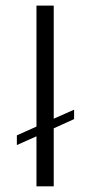

<svg xmlns="http://www.w3.org/2000/svg" viewBox="-20 -654 319 674"><path d="M108 0V-175.5L39.2 -144.8V-178.9L108 -209.6V-634.3H168.6V-237.3L240.1 -269V-235.9L168.6 -203.5V0Z"/></svg>

Font: Alumni Sans SC Thin
Style: Regular
Weight: 100
Designer: Robert E. Leuschke
Foundry: Robert E. Leuschke
Version: Version 1.018